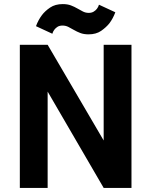

<svg xmlns="http://www.w3.org/2000/svg" viewBox="-20 -919 740 939"><path d="M77 -700H213L487 -232V-700H623V0H487L213 -471V0H77ZM413 -751Q390 -751 373 -757.5Q356 -764 341.5 -772.5Q327 -781 314 -787.5Q301 -794 286 -794Q271 -794 261.5 -788Q252 -782 246 -774Q239 -765 236 -754L156 -791Q167 -821 185 -845Q200 -865 225 -882Q250 -899 287 -899Q310 -899 327 -892.5Q344 -886 358.5 -877.5Q373 -869 386 -862.5Q399 -856 414 -856Q428 -856 438 -862Q448 -868 454 -876Q461 -885 464 -896L544 -859Q533 -829 515 -805Q499 -785 474.5 -768Q450 -751 413 -751Z"/></svg>

Font: 
Style: 㨦
Weight: 700
Designer: A.Korolkova, Vitaly Kuzmin
Foundry: ParaType Ltd
Version: Version 2.000